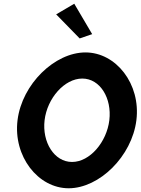

<svg xmlns="http://www.w3.org/2000/svg" viewBox="-20 -996 754 1029"><path d="M474 -813 378 -976 281 -919 407 -790ZM219 -352C233 -469 325 -575 421 -575C517 -575 580 -469 566 -352C552 -235 462 -128 366 -128C270 -128 205 -235 219 -352ZM74 -352C50 -158 184 13 348 13C512 13 687 -158 711 -352C735 -546 602 -715 438 -715C274 -715 98 -546 74 -352Z"/></svg>

Font: Bluebird
Style: NrwObl
Weight: 400
Designer: Jasper
Foundry: Cannot Into Space Fonts
Version: Version 0.98